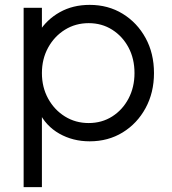

<svg xmlns="http://www.w3.org/2000/svg" viewBox="-20 -568 707 788"><path d="M77 200V-536H152V-416L140 -437Q172 -488 225.5 -518Q279 -548 348 -548Q424 -548 483.5 -511.5Q543 -475 577.5 -412Q612 -349 612 -268Q612 -188 577.5 -124.5Q543 -61 483.5 -24.5Q424 12 348 12Q279 12 223.5 -19.5Q168 -51 140 -109L152 -120V200ZM532 -268Q532 -327 507.5 -373Q483 -419 440.5 -446Q398 -473 344 -473Q290 -473 246.5 -446Q203 -419 177.5 -372.5Q152 -326 152 -268Q152 -210 177.5 -163.5Q203 -117 246.5 -90Q290 -63 344 -63Q398 -63 440.5 -90Q483 -117 507.5 -163.5Q532 -210 532 -268Z"/></svg>

Font: Kosmopol Plus Jakarta Sans
Style: Regular
Weight: 400
Designer: Gumpita Rahayu
Foundry: Tokotype
Version: Version 2.006